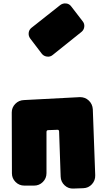

<svg xmlns="http://www.w3.org/2000/svg" viewBox="-20 -1089 619 1111"><path d="M531 -75Q532 -45 512 -23Q492 -1 462 0L406 2Q376 4 354 -16.5Q332 -37 331 -67L322 -328Q322 -333 319 -336Q316 -339 312 -338L259 -336Q249 -336 249 -325V-87Q249 -57 228 -36Q207 -15 177 -15H121Q91 -15 70 -36Q49 -57 49 -86L48 -438Q48 -467 68.5 -488Q89 -509 119 -510L443 -527Q473 -527 494 -507Q515 -487 517 -457L531 -75ZM285 -771Q271 -759 252 -761.5Q233 -764 222 -778L155 -866Q144 -881 146 -899Q148 -917 162 -928L329 -1060Q344 -1071 362.5 -1069Q381 -1067 392 -1052L459 -965Q470 -951 467.5 -933Q465 -915 451 -904Z"/></svg>

Font: d puntillas B to tiptoe
Style: Regular
Weight: 400
Designer: deFharo
Foundry: deFharo.com
Version: Version 1.001 2012